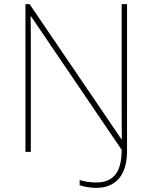

<svg xmlns="http://www.w3.org/2000/svg" viewBox="-20 -827 738 928"><path d="M445 81C543 81 594 15 594 -96V-807H568V-304C568 -258 568 -204 569 -154H567L123 -807H103V-93H129V-595C129 -648 129 -690 128 -748H130L568 -103C568 6 528 55 444 55C415 55 386 50 365 43V68C380 74 414 81 445 81Z"/></svg>

Font: Noto Sans Telugu UI Thin
Style: Regular
Weight: 100
Designer: Jelle Bosma - Monotype Design Team
Foundry: Monotype Imaging Inc.
Version: Version 2.005